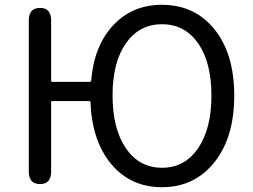

<svg xmlns="http://www.w3.org/2000/svg" viewBox="-20 -767 1054 800"><path d="M655 13Q524 13 443.5 -83.5Q363 -180 357 -341Q357 -346 352 -346H198Q193 -346 193 -341V-52Q193 0 147 0Q100 0 100 -52V-682Q100 -734 147 -734Q193 -734 193 -682V-431Q193 -426 198 -426H353Q359 -426 360 -432Q372 -576 451.5 -661.5Q531 -747 655 -747Q791 -747 873.5 -645Q956 -543 956 -368.5Q956 -194 873 -90.5Q790 13 655 13ZM504.5 -149.5Q560 -68 655 -68Q750 -68 805.5 -149.5Q861 -231 861 -369Q861 -507 805.5 -586.5Q750 -666 655 -666Q560 -666 504.5 -586.5Q449 -507 449 -369Q449 -231 504.5 -149.5Z"/></svg>

Font: Resource Han Rounded KR
Style: Regular
Weight: 400
Designer: Cyano Hao (round all glyphs); Ryoko NISHIZUKA 西塚涼子 (kana, bopomofo & ideographs); Paul D. Hunt (Latin, Greek & Cyrillic)
Foundry: Cyano Hao
Version: 0.990